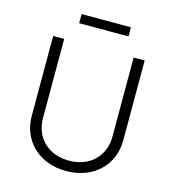

<svg xmlns="http://www.w3.org/2000/svg" viewBox="-129 -998 1002 1117"><g transform="rotate(15 372.0 -440.0)"><path d="M520.6 -893.1H223.4V-838.1H520.6ZM581.3 -727.3V-250.4C581.3 -134.6 498.9 -50.1 372.2 -50.1C245.4 -50.1 163 -134.6 163 -250.4V-727.3H96.6V-245.7C96.2 -97.3 208.5 12.4 372.2 12.4C536.2 12.4 647.7 -97.3 647.7 -245.7V-727.3Z"/></g></svg>

Font: TID UI Light
Style: Regular
Weight: 300
Designer: The TID Project Authors
Foundry: Bakken & Bæck
Version: Version 1.001;hotconv 1.0.109;makeotfexe 2.5.65596